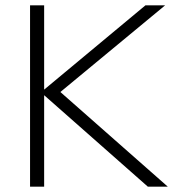

<svg xmlns="http://www.w3.org/2000/svg" viewBox="-20 -702 693 722"><path d="M93 0V-682H146V-365L527 -682H601L207 -356L611 0H536L146 -344V0Z"/></svg>

Font: Outfit Extra Light
Style: Regular
Weight: 200
Designer: Rodrigo Fuenzalida
Foundry: fragTYPE
Version: Version 1.000